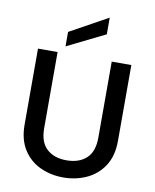

<svg xmlns="http://www.w3.org/2000/svg" viewBox="-100 -1017 890 1100"><g transform="rotate(10 345.0 -467.0)"><path d="M74 -695H188V-252Q188 -171 230.5 -132Q273 -93 345 -93Q418 -93 460.5 -132Q503 -171 503 -252V-695H617V-254Q617 -166 579 -108Q541 -50 479 -21.5Q417 7 344 7Q271 7 209.5 -21.5Q148 -50 111 -108Q74 -166 74 -254ZM448 -941V-844L227 -735V-819Z"/></g></svg>

Font: Poppins Medium
Style: Regular
Weight: 500
Designer: Ninad Kale (Devanagari), Jonny Pinhorn (Latin)
Version: Version 5.002